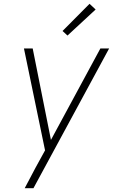

<svg xmlns="http://www.w3.org/2000/svg" viewBox="-20 -775 640 1010"><path d="M110 215Q124 188 138.5 161Q153 134 167 107L217 16L106 -520H152L248 -39L508 -520H554L156 215ZM335 -588 309 -612 451 -755 483 -725Z"/></svg>

Font: Iosevka Aile Extralight
Style: Italic
Weight: 200
Italic angle: -9°
Designer: Belleve Invis
Foundry: Belleve Invis
Version: Version 31.1.0; ttfautohint (v1.8.4)